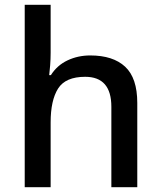

<svg xmlns="http://www.w3.org/2000/svg" viewBox="-20 -780 671 800"><path d="M191 -560Q191 -534 189 -508Q187 -482 185 -467H192Q218 -508 261.5 -528.5Q305 -549 356 -549Q451 -549 501.5 -502Q552 -455 552 -351V0H444V-335Q444 -460 335 -460Q253 -460 222 -411Q191 -362 191 -270V0H83V-760H191Z"/></svg>

Font: Noto Sans Nag Mundari Medium
Style: Regular
Weight: 500
Version: Version 1.000